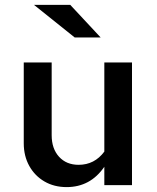

<svg xmlns="http://www.w3.org/2000/svg" viewBox="-20 -756 640 784"><path d="M252 8Q201 8 161.5 -15Q122 -38 99.5 -78.5Q77 -119 77 -171V-501H191V-204Q191 -149 221 -116Q251 -83 301 -83Q366 -83 406 -137V-501H519V0H406V-75Q349 8 252 8ZM285 -603 119 -736H267L391 -603Z"/></svg>

Font: Red Hat Mono Medium
Style: Regular
Weight: 500
Monospace: yes
Designer: Pentagram, MCKL
Foundry: Pentagram, MCKL
Version: Version 1.023; ttfautohint (v1.8.3)